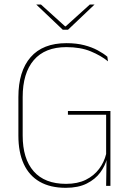

<svg xmlns="http://www.w3.org/2000/svg" viewBox="-20 -844 602 872"><path d="M278.5 9Q208.5 9 160.5 -18.5Q112.5 -46 88 -99Q63.5 -152 63.5 -228V-403Q63.5 -520.5 119 -584.2Q174.5 -648 282 -648Q327 -648 362.5 -638.8Q398 -629.5 424.2 -615.2Q450.5 -601 467.5 -586.5L470.5 -565.5Q438.5 -591.5 392 -610.8Q345.5 -630 281.5 -630Q184 -630 133.5 -571Q83 -512 83 -403V-228.5Q83 -123 133 -66Q183 -9 280 -9Q332.5 -9 369.8 -27.5Q407 -46 430 -76.8Q453 -107.5 462 -144.5V-333L470 -323H288.5V-340H481.5V-123.5L466 -124.5Q458 -91.5 435.5 -60.8Q413 -30 374.2 -10.5Q335.5 9 278.5 9ZM464 -132.5H481.5V0H462ZM265 -709 145 -823V-823.5H166L275.5 -724.5H278.5L388 -823.5H409V-823L289 -709Z"/></svg>

Font: Anek Latin Medium Thin
Style: Regular
Weight: 250
Version: Version 1.003